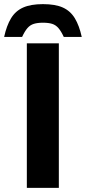

<svg xmlns="http://www.w3.org/2000/svg" viewBox="-54 -910 416 930"><path d="M76 0V-700H231V0ZM-34 -731Q-22 -786 -0.5 -821.5Q21 -857 58 -873.5Q95 -890 154 -890Q214 -890 250.5 -873.5Q287 -857 308.5 -821.5Q330 -786 342 -731H255Q242 -759 229 -774Q216 -789 198.5 -794.5Q181 -800 154 -800Q128 -800 110 -794.5Q92 -789 79 -774Q66 -759 53 -731Z"/></svg>

Font: REM SemiBold
Style: Regular
Weight: 600
Designer: Octavio Pardo
Foundry: Ashler Design
Version: Version 1.005;gftools[0.9.28]